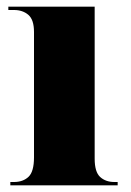

<svg xmlns="http://www.w3.org/2000/svg" viewBox="-20 -556 393 576"><path d="M11 0V-10H22Q49 -10 65.5 -25.5Q82 -41 82 -84V-460Q82 -497 65 -511.5Q48 -526 22 -526H5V-536H264V-80Q264 -40 280.5 -25Q297 -10 323 -10H333V0Z"/></svg>

Font: Noto Serif Display SemiCondensed Black
Style: Regular
Weight: 900
Width: 4
Designer: Monotype Design Team
Foundry: Monotype Imaging Inc.
Version: Version 2.009